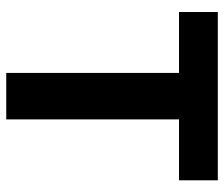

<svg xmlns="http://www.w3.org/2000/svg" viewBox="-70 -630 700 599"><g transform="rotate(90 279.5 -330.0)"><path d="M207 0V-660H352V0ZM17 -539V-660H542V-539Z"/></g></svg>

Font: Bricolage Grotesque 18pt
Style: Bold
Weight: 700
Designer: Mathieu Triay
Foundry: Atelier Triay
Version: Version 1.000;gftools[0.9.30]